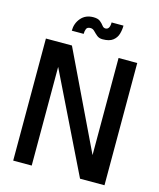

<svg xmlns="http://www.w3.org/2000/svg" viewBox="-128 -972 879 1062"><g transform="rotate(15 311.5 -441.0)"><path d="M573 0H433L156 -566V-1H50V-700H199L466 -144V-700H573ZM353 -777Q333 -777 320 -788Q307 -799 297 -809.5Q287 -820 274 -820Q255 -820 250 -807.5Q245 -795 245 -779H177Q177 -821 203 -851.5Q229 -882 274 -882Q300 -882 313 -871.5Q326 -861 334 -850Q342 -839 353 -839Q378 -839 378 -880H446Q446 -855 439 -831.5Q432 -808 412 -792.5Q392 -777 353 -777Z"/></g></svg>

Font: Kulim Park SemiBold
Style: Regular
Weight: 600
Designer: Noponies / Dale Sattler
Foundry: Noponies
Version: Version 1.000; ttfautohint (v1.8.3)